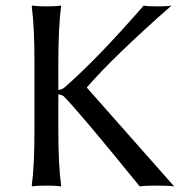

<svg xmlns="http://www.w3.org/2000/svg" viewBox="-20 -668 669 691"><path d="M104 -444.8Q104 -573.7 94.2 -645L96.2 -647.9Q114.3 -645 147.2 -645Q180.2 -645 198.2 -647.9L200.2 -645Q190.4 -579.1 189.9 -444.8V-344.2Q203.1 -345.7 211.9 -353Q329.1 -455.1 497.1 -647.9Q510.3 -645 545.9 -645Q581.1 -645 597.2 -647.9Q391.1 -466.8 293 -354V-352.1L606.9 2.9Q587.9 0 544.9 0Q500 0 482.9 2.9Q263.7 -267.1 209 -321.8Q206.5 -323.7 202.9 -325.2Q199.2 -326.7 196 -327.4Q192.9 -328.1 189.9 -328.6V-200.2Q189.9 -71.3 200.2 0L198.2 2.9Q180.2 0 147 0Q113.8 0 96.2 2.9L94.2 0Q104 -67.9 104 -200.2Z"/></svg>

Font: Biolilbert
Style: Regular
Weight: 400
Designer: Philipp H. Poll
Foundry: Philipp H. Poll
Version: Version 1.1.0